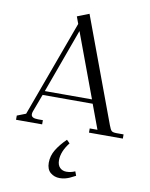

<svg xmlns="http://www.w3.org/2000/svg" viewBox="-106 -788 912 1167"><g transform="rotate(10 350.0 -204.5)"><path d="M22 0V-25.9L76.2 -46.9L293 -639.2L276.9 -683.1L350.1 -711.9L589.8 -65.9Q599.1 -40.5 606.9 -33.2Q614.7 -25.9 638.2 -25.9H681.2V0H472.2V-25.9H520L463.9 -176.8H154.8L113.8 -66.9Q110.8 -58.1 110.8 -49.8Q110.8 -25.9 152.8 -25.9H183.1V0ZM164.1 -202.1H455.1L308.1 -598.1ZM263.2 222.2Q263.2 179.7 286.1 141.8Q309.1 104 348.1 65.9L367.2 85Q321.8 142.6 321.8 196.8Q321.8 226.6 337.6 242.2Q353.5 257.8 377.9 257.8Q405.3 257.8 431.2 246.1L440.9 272Q415.5 285.2 404.5 290Q393.6 294.9 377.7 299.1Q361.8 303.2 344.2 303.2Q311 303.2 287.1 283.2Q263.2 263.2 263.2 222.2Z"/></g></svg>

Font: Dihjauti S
Style: Regular
Weight: 400
Designer: T. Christopher White
Version: Version 3.0.0